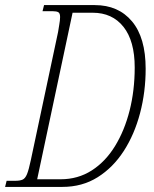

<svg xmlns="http://www.w3.org/2000/svg" viewBox="-42 -734 606 754"><path d="M-22 0 -16 -24H18Q36 -24 46.5 -28.5Q57 -33 64 -50Q71 -67 79 -105L186 -608Q187 -616 190.5 -635.5Q194 -655 194 -667Q194 -682 187 -686Q180 -690 165 -690H125L131 -714H330Q423 -714 476.5 -650Q530 -586 530 -464Q530 -373 508 -289.5Q486 -206 444 -141Q402 -76 341.5 -38Q281 0 203 0ZM196 -30Q264 -30 318 -64.5Q372 -99 409.5 -160Q447 -221 467 -300Q487 -379 487 -469Q487 -573 443 -628.5Q399 -684 322 -684H243L104 -30Z"/></svg>

Font: Noto Serif ExtraCondensed ExtraLight
Style: Italic
Weight: 200
Width: 2
Italic angle: -12°
Designer: Monotype Design Team
Foundry: Monotype Imaging Inc.
Version: Version 2.014; ttfautohint (v1.8.4.7-5d5b)